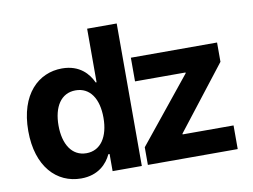

<svg xmlns="http://www.w3.org/2000/svg" viewBox="-79 -842 1274 965"><g transform="rotate(-10 558.5 -359.0)"><path d="M261.4 8.9C349.4 8.9 395.2 -41.9 416.2 -87.4H422.6V0H571.7V-727.3H420.8V-453.8H416.2C396 -498.2 352.3 -552.6 261 -552.6C141.3 -552.6 40.1 -459.5 40.1 -272C40.1 -89.5 137.1 8.9 261.4 8.9ZM194.6 -272.7C194.6 -367.2 234.4 -432.2 309.3 -432.2C382.8 -432.2 424 -370 424 -272.7C424 -175.4 382.1 -111.5 309.3 -111.5C235.1 -111.5 194.6 -177.6 194.6 -272.7ZM602.6 0H1061.1V-120.7H801.1V-124.6L1051.8 -447.1V-545.5H611.9V-424.7H869.7V-420.8L602.6 -90.2Z"/></g></svg>

Font: Margiela Sans
Style: Bold
Weight: 700
Designer: Stefan Endress, Andreas Faust
Version: Version 1.100;FEAKit 1.0